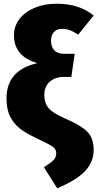

<svg xmlns="http://www.w3.org/2000/svg" viewBox="-20 -784 523 1031"><path d="M483 -701 400 -598Q375 -614 356 -621.5Q337 -629 312 -629Q285 -629 269.5 -612Q254 -595 254 -565Q254 -532 272 -513.5Q290 -495 324 -495H381L363 -371H323Q276 -371 247 -345Q218 -319 218 -275Q218 -240 231 -217.5Q244 -195 273 -177Q302 -159 357 -135Q422 -106 452.5 -72.5Q483 -39 483 21Q483 87 435.5 136Q388 185 287 227L216 114Q252 91 267 76Q282 61 282 40Q282 21 269.5 9Q257 -3 215 -23Q143 -56 103.5 -81.5Q64 -107 39.5 -148.5Q15 -190 15 -256Q15 -408 181 -445Q55 -481 55 -595Q55 -644 85 -682.5Q115 -721 167 -742.5Q219 -764 282 -764Q346 -764 394 -748.5Q442 -733 483 -701Z"/></svg>

Font: Fira Sans Black
Style: Regular
Weight: 900
Designer: Carrois Corporate & Edenspiekermann AG
Foundry: Carrois Corporate GbR & Edenspiekermann AG
Version: Version 4.203